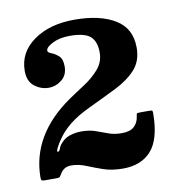

<svg xmlns="http://www.w3.org/2000/svg" viewBox="-60 -968 525 572"><g transform="rotate(-10 202.5 -682.0)"><path d="M384.5 -595Q383.5 -518.5 353.2 -484.8Q323 -451 268 -451Q234 -451 208.2 -460Q182.5 -469 160.5 -478Q138.5 -487 116.5 -487Q93.5 -487 82.5 -466.5Q79 -461.5 77.5 -459.2Q76 -457 67 -457H32Q24.5 -457 22.5 -459Q20.5 -461 20.5 -468.5Q22 -595.5 145.5 -682Q168 -697.5 194.5 -714.5Q221 -731.5 240 -753.2Q259 -775 259 -803.5Q259 -837 241.8 -852.5Q224.5 -868 179.5 -868Q149 -868 127.5 -857.2Q106 -846.5 106 -836Q106 -830.5 116.8 -826.5Q127.5 -822.5 138.2 -813.2Q149 -804 149 -781Q149 -755 131.2 -740.8Q113.5 -726.5 91.5 -726.5Q68.5 -726.5 49 -741.5Q29.5 -756.5 29.5 -788Q29.5 -844 77.8 -878.5Q126 -913 201.5 -913Q278.5 -913 324.2 -885.2Q370 -857.5 370 -799Q370 -758.5 346.8 -733Q323.5 -707.5 285.2 -688.5Q247 -669.5 202.5 -648.5Q163 -630 139 -610.5Q115 -591 101.5 -570.5Q93 -559 86.8 -546.5Q80.5 -534 85 -534Q90 -534 92.8 -543Q95.5 -552 107 -563Q117.5 -573 132.8 -577.2Q148 -581.5 163.5 -581.5Q188.5 -581.5 206.8 -575Q225 -568.5 242.5 -562Q260 -555.5 282.5 -555.5Q307 -555.5 319.2 -566.2Q331.5 -577 334.5 -595.5Q335.5 -603.5 336.5 -605.2Q337.5 -607 347 -607H374Q382.5 -607 383.5 -605.2Q384.5 -603.5 384.5 -595Z"/></g></svg>

Font: Besley* Narrow Heavy
Style: Regular
Weight: 800
Width: 4
Designer: Owen Earl
Foundry: indestructible type*
Version: Version 3.000; ttfautohint (v1.8.3)